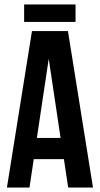

<svg xmlns="http://www.w3.org/2000/svg" viewBox="-20 -839 447 859"><path d="M396 0H285L266 -127H131L112 0H11L123 -700H284ZM145 -222H251L198 -576ZM318 -819V-741H88V-819Z"/></svg>

Font: SVN-Bebas Neue
Style: Bold
Weight: 700
Designer: Ryoichi Tsunekawa
Foundry: Ryoichi Tsunekawa
Version: Version 1.300; ttfautohint (v1.7.9-c794)